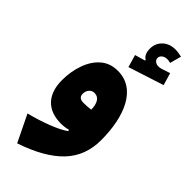

<svg xmlns="http://www.w3.org/2000/svg" viewBox="-340 -852 1166 1166"><g transform="rotate(45 243.0 -268.5)"><path d="M438.5 -802.7C417.5 -807.1 400.4 -810.1 385.3 -810.1C351.6 -810.1 323.7 -800.3 302.7 -780.3C281.2 -760.3 270.5 -734.4 270.5 -703.6C270.5 -671.4 280.8 -648.9 301.3 -636.7V-631.8L234.4 -612.3L257.8 -532.2L486.3 -606L462.9 -685.5L408.2 -667.5C400.4 -665 392.1 -663.6 382.8 -663.6C360.8 -663.6 343.3 -678.2 343.3 -696.3C343.3 -717.8 364.3 -733.4 391.6 -733.4C400.9 -733.4 409.7 -731.4 418.9 -729ZM274.9 0.5C233.4 33.2 125 75.2 23.4 100.1L107.4 272.9C225.1 233.4 312 183.6 369.1 123.5C426.3 63.5 454.6 -11.7 454.6 -101.1C454.6 -302.2 386.7 -471.2 229 -471.2C184.1 -471.2 147 -458 117.2 -431.6C87.4 -405.3 65.4 -370.6 50.8 -328.1C35.6 -285.6 28.3 -239.7 28.3 -191.4C28.3 -69.8 92.3 0.5 210 0.5C229 0.5 252.4 -2 270.5 -7.8ZM280.8 -189.5C259.8 -187 238.8 -185.5 217.8 -185.5C189.9 -185.5 175.8 -197.3 175.8 -221.2C175.8 -251 194.3 -275.9 223.6 -275.9C263.2 -275.9 280.3 -239.7 280.8 -189.5Z"/></g></svg>

Font: Estedad Black
Style: Regular
Weight: 900
Designer: Amin Abedi
Version: Version 7.3